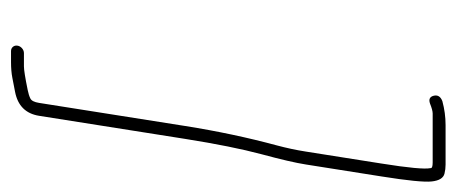

<svg xmlns="http://www.w3.org/2000/svg" viewBox="-266 -468 848 357"><g transform="rotate(90 158.5 -289.0)"><path d="M292.1 -665C292.5 -667.7 289 -669 281.7 -669H190.5C186.4 -669 180.2 -667.3 171.9 -664C164.1 -661.3 159.3 -663.7 157.5 -671C155.7 -678.3 159 -683.7 167.5 -687C182.2 -691 197 -693 212 -693H285.5C291.5 -693 297 -692.3 302.2 -691C310.5 -689 315.4 -681.1 316.9 -667.2C318.4 -653.3 315.3 -622.2 307.6 -574L285.3 -433C282.4 -414.3 276 -386.8 266.2 -350.5C256.5 -314.2 247 -267 237.8 -209L194.8 63C190.8 87.7 176 102.5 150.2 107.5L124.4 112.5C115.8 114.2 105.9 115 94.8 115H74.5C71.2 115 68.5 113.8 66.6 111.5C64.6 109.2 63.9 106.3 64.4 103C64.9 99.7 66.6 96.8 69.3 94.5C72 92.2 75 91 78.3 91H102.9C109.4 91 124 88.7 146.9 84C153.5 82.7 158.7 81 162.7 79C166.7 77 169.4 71.7 170.8 63L213.8 -209C223.2 -268.3 235.2 -325 249.8 -379C254.6 -397 258.5 -415 261.3 -433L283.6 -574C291.6 -624 294.4 -654.3 292.1 -665Z"/></g></svg>

Font: Proton
Style: SeBdIt
Weight: 500
Version: Version 1.017